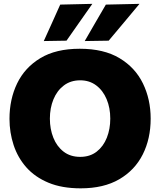

<svg xmlns="http://www.w3.org/2000/svg" viewBox="-20 -988 852 1022"><path d="M409.5 14.5Q309.5 14.5 237.8 -15.5Q166 -45.5 120.2 -97.2Q74.5 -149 52.5 -215.8Q30.5 -282.5 30.5 -355.5Q30.5 -459.5 71.2 -544Q112 -628.5 194.8 -678.5Q277.5 -728.5 404.5 -728.5Q533 -728.5 616.5 -678.2Q700 -628 741 -543.5Q782 -459 782 -356.5Q782 -249.5 739.8 -165.8Q697.5 -82 614.8 -33.8Q532 14.5 409.5 14.5ZM407 -153Q459 -153 494.8 -181Q530.5 -209 548.8 -255.2Q567 -301.5 567 -356.5Q567 -414 547.5 -460.2Q528 -506.5 492 -533.5Q456 -560.5 407 -560.5Q356 -560.5 319.8 -533Q283.5 -505.5 264.5 -459.2Q245.5 -413 245.5 -356.5Q245.5 -301 264 -254.8Q282.5 -208.5 318.5 -180.8Q354.5 -153 407 -153ZM431 -769.5Q459 -818 487 -866.5Q515 -915 543.5 -963.5L722.5 -967.5Q680 -916.5 638.8 -867.2Q597.5 -818 558.5 -771.5ZM213 -769.5Q235 -818 257 -866.5Q278.5 -915 300.5 -963.5L471.5 -967.5Q435.5 -916.5 401 -867.2Q366.5 -818 334 -771.5Z"/></svg>

Font: Heraclito ExtraBold
Style: Regular
Weight: 800
Designer: Kostas Bartsokas (font) & Cristiano Sobral (main changes)
Foundry: Kostas Bartsokas (font) & Cristiano Sobral (main changes)
Version: Version 1.00;July 8, 2020;FontCreator 13.0.0.2655 64-bit